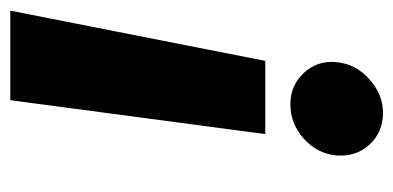

<svg xmlns="http://www.w3.org/2000/svg" viewBox="-219 -375 778 380"><g transform="rotate(90 170.0 -185.0)"><path d="M1.1 183.6 100.5 -321H245.4L178.3 183.6ZM203.1 -554Q241.8 -554 266.3 -527.2Q290.8 -500.4 287.6 -461.6Q284.1 -423.7 254.4 -397.2Q224.8 -370.7 186.1 -370.7Q149.1 -370.7 124.3 -397.4Q99.4 -424 103 -461.6Q106.5 -500.4 136.9 -527.2Q167.3 -554 203.1 -554Z"/></g></svg>

Font: Inter UI Extra Bold
Style: Italic
Weight: 800
Italic angle: 9.39999°
Designer: Rasmus Andersson
Foundry: rsms
Version: 3.2;8d6f07862